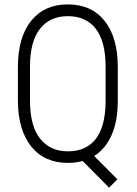

<svg xmlns="http://www.w3.org/2000/svg" viewBox="-20 -741 630 885"><path d="M522.9 -278.3Q522.9 -183.1 494.6 -118.9Q466.3 -54.7 414.1 -22L521 85.4L482.9 124L360.8 1Q329.1 9.8 293 9.8Q184.6 9.8 124 -65.7Q63.5 -141.1 62.5 -274.9V-431.6Q62.5 -568.8 123.5 -644.8Q184.6 -720.7 292 -720.7Q401.9 -720.7 462.4 -644.5Q522.9 -568.4 522.9 -430.2ZM466.8 -432.6Q466.8 -549.3 421.9 -607.9Q377 -666.5 292 -666.5Q210.9 -666.5 165 -609.1Q119.1 -551.8 118.2 -437.5V-278.3Q118.2 -161.1 164.6 -102.3Q210.9 -43.5 293 -43.5Q377 -43.5 421.1 -100.1Q465.3 -156.7 466.8 -271Z"/></svg>

Font: TypoPRO Roboto
Style: Regular
Weight: 300
Designer: Google
Version: Version 2.136; 2016